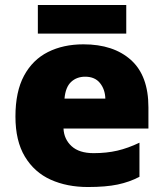

<svg xmlns="http://www.w3.org/2000/svg" viewBox="-20 -834 658 771"><path d="M315 -656Q436 -656 506 -593Q576 -530 576 -403V-318H235Q237 -275 267.5 -247Q298 -219 356 -219Q408 -219 451 -229Q494 -239 540 -261V-124Q500 -103 452.5 -93Q405 -83 333 -83Q249 -83 183.5 -112.5Q118 -142 80 -205Q42 -268 42 -366Q42 -466 76.5 -530Q111 -594 172.5 -625Q234 -656 315 -656ZM322 -526Q288 -526 265.5 -505Q243 -484 239 -438H403Q402 -475 381.5 -500.5Q361 -526 322 -526ZM487 -814V-699H132V-814Z"/></svg>

Font: Noto Sans Kannada UI Black
Style: Regular
Weight: 900
Designer: Jelle Bosma - Monotype Design Team
Foundry: Monotype Imaging Inc.
Version: Version 2.005; ttfautohint (v1.8.4.7-5d5b)